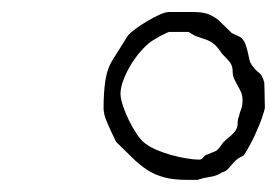

<svg xmlns="http://www.w3.org/2000/svg" viewBox="-20 -757 455 315"><path d="M170.4 -524.4Q160.6 -544.4 155.3 -557.1Q149.9 -569.8 149.9 -579.6Q149.9 -604 152.8 -624.5Q155.8 -645 166 -660.6L189.9 -698.7Q193.4 -703.1 202.4 -709.7Q211.4 -716.3 221.7 -722.4Q231.9 -728.5 241.7 -732.9Q251.5 -737.3 257.3 -737.3H296.9Q309.1 -737.3 318.4 -734.9Q327.6 -732.4 338.4 -724.1L360.4 -702.6L374 -696.3Q379.9 -691.9 382.3 -685.5Q384.8 -679.2 386.2 -672.6Q387.7 -666 389.2 -659.4Q390.6 -652.8 395 -647.9Q398.4 -643.1 401.1 -640.9Q403.8 -638.7 406 -636.7Q408.2 -634.8 409.9 -631.6Q411.6 -628.4 413.6 -621.6Q413.6 -619.1 413.8 -614.5Q414.1 -609.9 414.1 -604Q414.1 -598.1 414.3 -592Q414.6 -585.9 414.6 -581.1Q414.6 -578.6 412.8 -573Q411.1 -567.4 409.2 -562Q407.2 -556.6 405.5 -552.2Q403.8 -547.9 403.3 -547.4Q401.9 -543.5 398.9 -536.9Q396 -530.3 392.3 -523.4Q388.7 -516.6 385.3 -510.7Q381.8 -504.9 379.9 -502Q372.1 -498.5 367.4 -494.4Q362.8 -490.2 359.6 -486.1Q356.4 -481.9 353 -478.8Q349.6 -475.6 344.2 -474.1Q335.4 -468.3 324.7 -466.8Q314 -465.3 303.7 -461.9H287.1Q263.7 -461.9 248.3 -466.3Q232.9 -470.7 220.7 -478.8Q208.5 -486.8 197 -498.3Q185.5 -509.8 170.4 -524.4ZM177.7 -603Q177.7 -595.7 181.6 -583.7Q185.5 -571.8 191.7 -559.3Q197.8 -546.9 205.1 -536.1Q212.4 -525.4 219.2 -521Q227.1 -515.1 238.3 -510.5Q249.5 -505.9 262 -502.4Q274.4 -499 286.4 -497.1Q298.3 -495.1 307.1 -495.1Q311 -495.1 313.5 -498.8Q315.9 -502.4 319.8 -503.4Q324.7 -505.4 327.6 -506.6Q330.6 -507.8 333 -508.8Q335.4 -509.8 337.6 -512Q339.8 -514.2 342.8 -518.6Q345.7 -523.4 349.9 -526.9Q354 -530.3 357.7 -533.4Q361.3 -536.6 364.7 -540.5Q368.2 -544.4 369.6 -550.8Q369.6 -552.7 370.1 -558.6Q370.6 -564.5 371.6 -564.5Q373.5 -573.2 375.7 -578.1Q377.9 -583 377.9 -592.8Q377.9 -600.1 375.5 -605.7Q373 -611.3 369.9 -616.7Q366.7 -622.1 364.3 -627.4Q361.8 -632.8 361.8 -638.7Q361.8 -648.9 357.2 -654.8Q352.5 -660.6 344.2 -668.9Q336.9 -680.2 330.6 -685.1Q324.2 -689.9 317.9 -692.1Q311.5 -694.3 304.7 -696.5Q297.9 -698.7 289.6 -704.6H257.3Q256.8 -704.6 254.2 -703.4Q251.5 -702.1 248 -700.4Q244.6 -698.7 241 -696.8Q237.3 -694.8 234.4 -692.9Q225.1 -688 215.1 -677.5Q205.1 -667 196.8 -654.1Q188.5 -641.1 183.1 -627.4Q177.7 -613.8 177.7 -603Z"/></svg>

Font: IM FELL English
Style: Italic
Weight: 400
Italic angle: -18°
Designer: Igino Marini
Foundry: Igino Marini
Version: 3.00